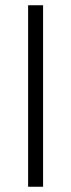

<svg xmlns="http://www.w3.org/2000/svg" viewBox="-20 -711 271 731"><path d="M87 0V-691H144V0Z"/></svg>

Font: Bricolage Grotesque 96pt ExtraBold ExtraLight
Style: Regular
Weight: 250
Version: Version 1.001;gftools[0.9.33.dev8+g029e19f]